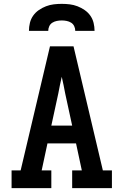

<svg xmlns="http://www.w3.org/2000/svg" viewBox="-20 -975 640 995"><path d="M40 0V-92H87L239 -735H361L513 -92H560V0H354V-92H404L374 -232H226L196 -92H246V0ZM354 -324 318 -490Q314 -512 309.5 -533.5Q305 -555 300 -577Q295 -555 290.5 -533.5Q286 -512 282 -490L246 -324ZM130 -815Q130 -836 135 -856.5Q140 -877 152 -894Q164 -911 181.5 -923Q199 -935 218.5 -942.5Q238 -950 258.5 -952.5Q279 -955 300 -955Q321 -955 341.5 -952.5Q362 -950 381.5 -942.5Q401 -935 418.5 -923Q436 -911 448 -894Q460 -877 465 -856.5Q470 -836 470 -815H370Q370 -828 364.5 -839.5Q359 -851 348.5 -857.5Q338 -864 325.5 -866.5Q313 -869 300 -869Q287 -869 274.5 -866.5Q262 -864 251.5 -857.5Q241 -851 235.5 -839.5Q230 -828 230 -815Z"/></svg>

Font: Iosevka Slab Semibold Extended
Style: Regular
Weight: 600
Width: 7
Monospace: yes
Designer: Belleve Invis
Foundry: Belleve Invis
Version: Version 11.1.0; ttfautohint (v1.8.3)